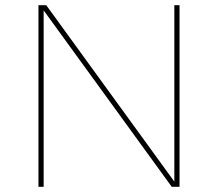

<svg xmlns="http://www.w3.org/2000/svg" viewBox="-20 -719 839 739"><path d="M128 -699V0H148V-679L641 0H671V-699H651V-20L158 -699Z"/></svg>

Font: Montserrat Thin
Style: Regular
Weight: 250
Designer: Julieta Ulanovsky
Foundry: Julieta Ulanovsky
Version: Version 4.000